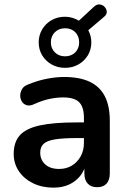

<svg xmlns="http://www.w3.org/2000/svg" viewBox="-20 -853 587 883"><path d="M226 10Q173 10 131.5 -10.5Q90 -31 66.5 -66Q43 -101 43 -145Q43 -199 71 -230.5Q99 -262 162 -276Q225 -290 331 -290H381V-218H332Q270 -218 233 -212Q196 -206 180.5 -191.5Q165 -177 165 -151Q165 -118 188 -97Q211 -76 252 -76Q285 -76 310.5 -91.5Q336 -107 351 -134Q366 -161 366 -196V-311Q366 -361 344 -383Q322 -405 270 -405Q241 -405 207.5 -398Q174 -391 137 -374Q118 -365 103.5 -369Q89 -373 81 -385.5Q73 -398 73 -413Q73 -428 81 -442.5Q89 -457 108 -464Q154 -483 196.5 -491Q239 -499 274 -499Q346 -499 392.5 -477Q439 -455 462 -410.5Q485 -366 485 -296V-56Q485 -25 470 -8.5Q455 8 427 8Q399 8 383.5 -8.5Q368 -25 368 -56V-104H376Q369 -69 348.5 -43.5Q328 -18 297 -4Q266 10 226 10ZM279 -541Q245 -541 217.5 -556.5Q190 -572 174 -598.5Q158 -625 158 -658Q158 -691 174 -718Q190 -745 217.5 -760.5Q245 -776 279 -776Q297 -776 313 -771Q329 -766 343 -758L412 -822Q425 -834 438.5 -832.5Q452 -831 461 -821.5Q470 -812 471 -799.5Q472 -787 459 -776L386 -714Q400 -688 400 -658Q400 -625 384 -598.5Q368 -572 340.5 -556.5Q313 -541 279 -541ZM279 -594Q308 -594 326 -612Q344 -630 344 -658Q344 -687 326 -705Q308 -723 279 -723Q251 -723 232.5 -705Q214 -687 214 -658Q214 -630 232.5 -612Q251 -594 279 -594Z"/></svg>

Font: Nunito ExtraLight
Style: Bold
Weight: 700
Version: Version 3.602